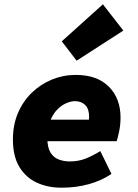

<svg xmlns="http://www.w3.org/2000/svg" viewBox="-20 -860 640 892"><path d="M266 12Q202 12 151 -11.5Q100 -35 70 -84.5Q40 -134 40 -212Q40 -280 63.5 -335Q87 -390 128 -429.5Q169 -469 221.5 -490.5Q274 -512 332 -512Q431 -512 485.5 -457.5Q540 -403 540 -314Q540 -281 533.5 -249.5Q527 -218 522 -204H159L176 -304H430L388 -281Q390 -289 392 -298.5Q394 -308 394 -317Q394 -354 376 -372Q358 -390 328 -390Q309 -390 286.5 -380Q264 -370 244.5 -349.5Q225 -329 212.5 -296.5Q200 -264 200 -218Q200 -175 214.5 -151.5Q229 -128 253 -119Q277 -110 304 -110Q345 -110 378.5 -123.5Q412 -137 446 -158L498 -52Q452 -21 393 -4.5Q334 12 266 12ZM336 -578 267 -668 458 -840 553 -718Z"/></svg>

Font: Source Code Pro ExtraLight Black
Style: Italic
Weight: 900
Italic angle: -11°
Monospace: yes
Version: Version 1.016;hotconv 1.0.116;makeotfexe 2.5.65601